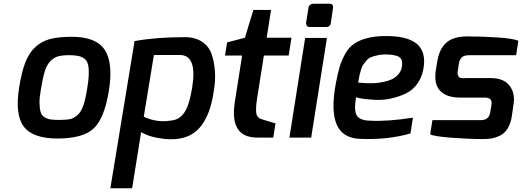

<svg xmlns="http://www.w3.org/2000/svg" viewBox="-20 -733 2782 1023"><path d="M82 -267Q95 -349 115 -400.5Q135 -452 169 -483Q203 -514 248.5 -525.5Q294 -537 363 -537Q492 -537 538 -467.5Q584 -398 560 -249Q536 -101 478.5 -48Q421 5 286 5Q154 5 106.5 -59Q59 -123 82 -267ZM198 -258Q190 -214 190.5 -184Q191 -154 196.5 -136Q202 -118 217 -108.5Q232 -99 249.5 -96.5Q267 -94 295 -94Q332 -94 352 -98Q372 -102 391.5 -118.5Q411 -135 423 -168Q435 -201 444 -258Q452 -304 453 -335Q454 -366 449.5 -387Q445 -408 431.5 -419Q418 -430 399 -434.5Q380 -439 350 -439Q312 -439 290 -433Q268 -427 249 -408Q230 -389 219 -354Q208 -319 198 -258Z M568 270 697 -514Q809 -535 966 -535Q1020 -535 1056.5 -510.5Q1093 -486 1107 -446Q1121 -406 1125 -354.5Q1129 -303 1119 -248Q1102 -124 1048 -57.5Q994 9 892 9Q854 9 808.5 -0.5Q763 -10 732 -29L684 270ZM746 -111Q815 -79 887 -90Q908 -92 923.5 -99Q939 -106 955 -124Q971 -142 983 -177.5Q995 -213 1004 -267Q1032 -440 938 -440H800Z M1179 -437 1190 -507 1285 -532 1330 -680H1424L1401 -532H1533L1518 -437H1386L1349 -203Q1345 -177 1344.5 -158.5Q1344 -140 1345.5 -129.5Q1347 -119 1353 -111.5Q1359 -104 1365.5 -101Q1372 -98 1383 -95Q1445 -76 1448 -76L1436 0H1350Q1202 0 1231 -189L1270 -437Z M1522 0 1606 -531H1722L1638 0ZM1611 -612 1623 -688Q1626 -713 1651 -713H1736Q1758 -713 1754 -688L1743 -612Q1740 -589 1716 -589H1631Q1621 -589 1615.5 -595Q1610 -601 1611 -612Z M1770 -292Q1780 -346 1791 -381Q1802 -416 1821 -449Q1840 -482 1867.5 -500.5Q1895 -519 1937 -530Q1979 -541 2037 -541Q2084 -541 2120.5 -534Q2157 -527 2186 -510Q2215 -493 2229 -462Q2243 -431 2239 -388Q2234 -333 2208 -293.5Q2182 -254 2144.5 -236Q2107 -218 2065 -208.5Q2023 -199 1983 -201Q1943 -203 1916 -206.5Q1889 -210 1877 -215Q1865 -143 1881.5 -117Q1898 -91 1952 -90Q2045 -85 2180 -106L2167 -22Q2046 13 1900 7Q1805 4 1773.5 -70.5Q1742 -145 1770 -292ZM1888 -293Q1892 -293 1900 -292Q1908 -291 1930.5 -290Q1953 -289 1974 -290Q1995 -291 2021 -296Q2047 -301 2066.5 -310Q2086 -319 2101.5 -336Q2117 -353 2121 -376Q2128 -416 2106.5 -429.5Q2085 -443 2029 -443Q2006 -442 1987 -437.5Q1968 -433 1955 -427.5Q1942 -422 1931.5 -409.5Q1921 -397 1915 -388Q1909 -379 1903.5 -361.5Q1898 -344 1896 -334Q1894 -324 1890 -303Q1888 -297 1888 -293Z M2272 -17 2284 -93H2543Q2585 -93 2592 -134L2598 -171Q2602 -192 2594 -202.5Q2586 -213 2562 -213H2432Q2360 -213 2325.5 -248.5Q2291 -284 2302 -358L2310 -407Q2321 -473 2358.5 -506Q2396 -539 2470 -539Q2548 -539 2630.5 -533.5Q2713 -528 2742 -516L2730 -439H2482Q2451 -439 2439.5 -426.5Q2428 -414 2425 -395L2420 -359Q2418 -351 2418 -345Q2418 -339 2419.5 -334.5Q2421 -330 2422.5 -326.5Q2424 -323 2427 -321.5Q2430 -320 2432.5 -318.5Q2435 -317 2439.5 -317Q2444 -317 2447 -316.5Q2450 -316 2455 -316.5Q2460 -317 2462 -317H2595Q2664 -317 2695 -276.5Q2726 -236 2716 -176L2707 -114Q2701 -75 2685 -49Q2669 -23 2646 -11.5Q2623 0 2602.5 4Q2582 8 2556 8Q2480 8 2387.5 1Q2295 -6 2272 -17Z"/></svg>

Font: Exo
Style: DemiBoldItalic
Weight: 600
Designer: Natanael Gama
Version: Version 1